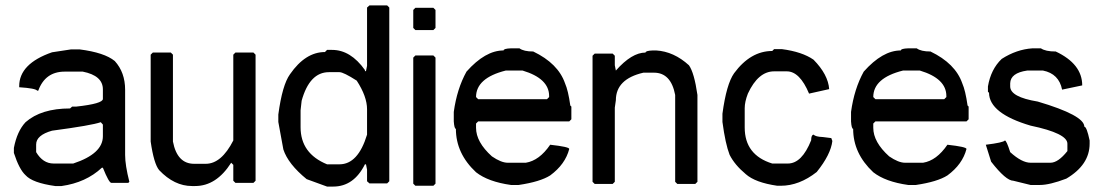

<svg xmlns="http://www.w3.org/2000/svg" viewBox="-20 -686 4073 708"><path d="M242.2 -503.9H273.4Q365.2 -492.2 403.3 -460.9Q441.4 -418.9 441.4 -355Q441.4 -353 441.4 -351.6V-114.3Q441.4 -77.1 457 -15.6L453.1 -11.7H390.6Q381.8 -11.7 359.4 -67.4H355.5Q296.9 -12.7 207 0H183.6Q99.6 -11.7 74.2 -40Q50.8 -61.5 31.2 -122.1V-140.6Q43 -202.1 74.2 -235.4Q131.8 -286.1 238.3 -286.1L246.1 -293H261.7Q359.4 -303.7 359.4 -321.3V-356.4Q359.4 -407.2 285.2 -421.9H218.8Q146.5 -421.9 121.1 -351.6H117.2Q111.3 -360.4 50.8 -364.3V-368.2Q50.8 -451.2 171.9 -493.2ZM113.3 -153.3V-125Q138.2 -83 177.7 -83Q178.7 -83 179.7 -83H250Q359.4 -119.1 359.4 -183.6V-226.6L351.6 -235.4Q318.4 -223.6 171.9 -204.1Q113.3 -187.5 113.3 -153.3Z M543.5 -492.2H609.9L617.7 -484.4V-164.1Q633.3 -82 695.8 -82H738.8Q796.4 -82 840.3 -168V-484.4L848.1 -492.2H914.6L922.4 -484.4V-19.5L914.6 -11.7H848.1L840.3 -19.5V-78.1L832.5 -85.9Q777.8 0 699.7 0H688Q622.6 0 566.9 -58.6Q547.4 -82 535.6 -164.1V-484.4Z M1342.3 -666H1407.7L1415.5 -658.2V-17.6L1407.7 -9.8H1342.3L1333.5 -17.6V-60.5L1329.6 -80.1H1325.7Q1284.7 2 1208.5 2H1186L1110.8 -25.4Q1042.5 -81.1 1024.9 -134.8L1006.3 -236.3V-263.7Q1021 -373 1049.3 -412.1Q1106 -494.1 1178.2 -494.1L1186 -502H1204.6Q1272.9 -502 1325.7 -427.7V-423.8H1329.6L1333.5 -443.4V-658.2ZM1088.4 -279.3V-216.8Q1088.4 -120.1 1186 -80.1H1231.9Q1300.3 -80.1 1333.5 -189.5V-283.2Q1333.5 -330.1 1295.4 -388.7Q1246.6 -419.9 1231.9 -419.9H1192.9Q1121.6 -419.9 1092.3 -314.5Z M1511.7 -657.2H1578.1L1585.9 -649.4V-583L1578.1 -575.2H1511.7L1503.9 -583V-649.4ZM1511.7 -481.4H1578.1L1585.9 -473.6V-8.8L1578.1 -1H1511.7L1503.9 -8.8V-473.6Z M1864.3 -507.8H1895.5Q1911.1 -496.1 1946.3 -496.1Q2038.1 -452.1 2063.5 -378.9Q2075.2 -352.5 2083 -296.9L2086.9 -293V-246.1L2079.1 -238.3H1743.2L1735.4 -230.5V-214.8Q1735.4 -162.1 1793.9 -109.4Q1828.1 -85.9 1852.5 -85.9H1918.9Q1968.8 -93.8 2008.8 -152.3Q2079.1 -144.5 2079.1 -136.7Q2064.5 -80.1 2008.8 -39.1Q1971.7 -15.6 1892.6 -3.9H1864.3Q1780.3 -15.6 1735.4 -50.8Q1661.1 -120.1 1661.1 -210.9Q1655.3 -210.9 1653.3 -238.3V-273.4Q1665 -358.4 1700.2 -421.9Q1769.5 -500 1836.9 -500Q1836.9 -506.8 1864.3 -507.8ZM1735.4 -328.1 1743.2 -320.3H1997.1L2004.9 -328.1V-332Q2004.9 -396.5 1907.2 -425.8H1844.7Q1735.4 -398.4 1735.4 -328.1Z M2387.7 -500H2399.4Q2464.8 -496.1 2520.5 -445.3Q2540 -418 2551.8 -335.9V-15.6L2543.9 -7.8H2477.5L2469.7 -15.6V-335.9Q2454.1 -418 2391.6 -418H2352.5Q2251 -394.5 2251 -316.4L2247.1 -289.1V-15.6L2239.3 -7.8H2172.9L2165 -15.6V-480.5L2172.9 -488.3H2239.3L2247.1 -480.5V-445.3L2251 -425.8Q2309.6 -492.2 2360.4 -492.2Q2360.4 -499 2387.7 -500Z M2834.5 -504.9H2862.8Q2938 -495.1 2980 -465.8Q3033.7 -411.1 3037.6 -357.4L2963.4 -340.8Q2929.2 -422.9 2881.3 -422.9H2834.5Q2775.9 -422.9 2737.8 -340.8Q2726.1 -310.5 2726.1 -287.1V-215.8Q2726.1 -114.3 2827.6 -83H2885.3Q2937 -83 2971.2 -168.9Q2971.2 -188.5 2980 -189.5Q2987.8 -181.6 3014.2 -180.7L3045.4 -176.8L3049.3 -166Q3043.5 -116.2 2991.7 -51.8Q2927.2 -1 2858.9 -1H2846.2Q2765.1 -12.7 2730 -43.9Q2689 -78.1 2670.4 -115.2Q2654.8 -155.3 2644 -236.3V-266.6Q2658.7 -376 2687 -416Q2747.6 -498 2827.6 -498Z M3329.1 -507.8H3360.4Q3376 -496.1 3411.1 -496.1Q3502.9 -452.1 3528.3 -378.9Q3540 -352.5 3547.9 -296.9L3551.8 -293V-246.1L3543.9 -238.3H3208L3200.2 -230.5V-214.8Q3200.2 -162.1 3258.8 -109.4Q3293 -85.9 3317.4 -85.9H3383.8Q3433.6 -93.8 3473.6 -152.3Q3543.9 -144.5 3543.9 -136.7Q3529.3 -80.1 3473.6 -39.1Q3436.5 -15.6 3357.4 -3.9H3329.1Q3245.1 -15.6 3200.2 -50.8Q3126 -120.1 3126 -210.9Q3120.1 -210.9 3118.2 -238.3V-273.4Q3129.9 -358.4 3165 -421.9Q3234.4 -500 3301.8 -500Q3301.8 -506.8 3329.1 -507.8ZM3200.2 -328.1 3208 -320.3H3461.9L3469.7 -328.1V-332Q3469.7 -396.5 3372.1 -425.8H3309.6Q3200.2 -398.4 3200.2 -328.1Z M3787.1 -507.8H3818.4Q3835 -496.1 3873 -496.1Q3970.7 -450.2 3970.7 -371.1L3896.5 -355.5Q3884.8 -414.1 3826.2 -425.8H3767.6Q3706.1 -417 3705.1 -378.9V-367.2Q3705.1 -328.1 3806.6 -311.5Q3978.5 -260.7 3978.5 -218.8Q3987.3 -218.8 3998 -168V-156.2Q3998 -78.1 3912.1 -27.3Q3850.6 -3.9 3814.5 -3.9H3780.3L3716.8 -19.5Q3689.5 -19.5 3634.8 -89.8L3615.2 -152.3Q3679.7 -160.2 3685.5 -168Q3691.4 -168 3705.1 -125Q3748 -85.9 3780.3 -85.9H3853.5Q3881.8 -85.9 3916 -128.9V-156.2Q3916 -194.3 3780.3 -222.7Q3627.9 -267.6 3627 -343.8L3623 -347.7V-367.2Q3633.8 -430.7 3673.8 -468.8Q3728.5 -503.9 3787.1 -507.8Z"/></svg>

Font: LaylaThuluth
Style: Regular
Weight: 400
Version: Version 2.0